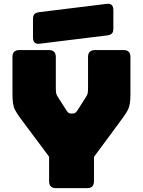

<svg xmlns="http://www.w3.org/2000/svg" viewBox="-20 -981 745 1001"><path d="M434 0H272Q236 0 236 -36V-164L83 -369Q68 -390 59.5 -406Q51 -422 48 -441.5Q45 -461 45 -492V-684Q45 -720 81 -720H235Q271 -720 271 -684V-520Q271 -510 272 -499.5Q273 -489 280 -478L326 -406Q336 -389 350 -389H360Q374 -389 384 -406L430 -478Q437 -489 438 -499.5Q439 -510 439 -520V-684Q439 -720 475 -720H624Q660 -720 660 -684V-492Q660 -461 657 -441.5Q654 -422 645.5 -406Q637 -390 622 -369L470 -163V-36Q470 0 434 0ZM535 -796 186 -753Q152 -749 152 -786V-882Q152 -901 160.5 -908.5Q169 -916 188 -918L537 -961Q571 -965 571 -928V-832Q571 -813 562.5 -805.5Q554 -798 535 -796Z"/></svg>

Font: Bungee Spice
Style: Regular
Weight: 400
Designer: David Jonathan Ross
Foundry: David Jonathan Ross
Version: Version 2.000